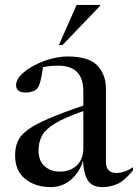

<svg xmlns="http://www.w3.org/2000/svg" viewBox="-20 -752 562 782"><path d="M521.5 -57.5Q484.5 -13.5 456 -1.8Q427.5 10 397.5 10Q354 10 337.2 -18Q320.5 -46 318 -97Q304.5 -50.5 269.2 -20.2Q234 10 186.5 10Q124.5 10 83 -23Q41.5 -56 41.5 -119Q41.5 -150.5 51.8 -175Q62 -199.5 90.8 -221.5Q119.5 -243.5 174.8 -267.5Q230 -291.5 319.5 -322V-380Q319.5 -484.5 217.5 -484.5Q183 -484.5 155 -478.5Q152 -452.5 146.2 -427.8Q140.5 -403 132 -392Q125.5 -384 112.2 -379.5Q99 -375 85 -375Q67 -375 56.2 -382.2Q45.5 -389.5 45.5 -405Q45.5 -426 65.5 -446.8Q85.5 -467.5 117.2 -484.5Q149 -501.5 185.8 -511.8Q222.5 -522 256 -522Q340.5 -522 376 -485.5Q411.5 -449 411.5 -389.5V-93Q411.5 -68.5 423 -58Q434.5 -47.5 453 -47.5Q487.5 -47.5 521.5 -71ZM137 -139.5Q137 -96.5 162 -74.8Q187 -53 223 -53Q266 -53 292.8 -78.2Q319.5 -103.5 319.5 -150.5V-299.5Q242.5 -273 203.2 -248.8Q164 -224.5 150.5 -198.2Q137 -172 137 -139.5ZM220 -569 292 -732H387.5V-728L235 -569Z"/></svg>

Font: Newsreader Display
Style: Regular
Weight: 400
Designer: Hugues Gentile
Foundry: Production Type
Version: Version 1.001